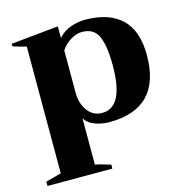

<svg xmlns="http://www.w3.org/2000/svg" viewBox="-109 -609 895 943"><g transform="rotate(-15 338.0 -138.0)"><path d="M17 212Q33 207 96 191V-454Q75 -458 28 -473V-486L269 -510V-451Q296 -482 334 -494.5Q372 -507 404 -507Q527 -507 591 -446Q655 -385 655 -261Q655 10 392 10Q357 10 322 -2Q287 -14 269 -42V193Q293 197 347 214V234H17ZM480 -256Q480 -357 457.5 -405Q435 -453 376 -453Q347 -453 317 -434.5Q287 -416 269 -388V-172Q269 -118 296.5 -80.5Q324 -43 371 -43Q480 -43 480 -256Z"/></g></svg>

Font: Trirong ExtraBold
Style: Regular
Weight: 800
Designer: Katatrad Team
Foundry: CadsonDemak
Version: Version 1.001